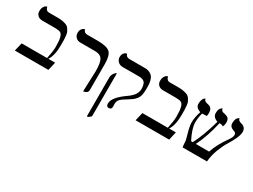

<svg xmlns="http://www.w3.org/2000/svg" viewBox="-54 -1173 2641 2001"><g transform="rotate(30 1266.5 -172.5)"><path d="M237.8 -520Q273.9 -520 300.5 -514.4Q327.1 -508.8 345 -501Q362.8 -493.2 375 -475.6Q387.2 -458 394 -443.6Q400.9 -429.2 404.1 -399.7Q407.2 -370.1 407.7 -349.6Q408.2 -329.1 408.2 -289.1Q408.2 -162.1 365.2 -100.1H446.8L423.8 0H20L43.9 -100.1H350.1Q370.1 -192.9 370.1 -243.2Q370.1 -321.3 360.1 -357.2Q350.1 -393.1 330.6 -403.1Q311 -413.1 267.1 -413.1H112.8Q76.7 -413.1 55.9 -433.1Q35.2 -453.1 35.2 -483.9Q35.2 -516.1 47.1 -536.1Q59.1 -556.2 71.3 -560.5L84 -564.9Q93.8 -520 130.9 -520Z M848.6 12.2 857.9 -233.9Q857.9 -335.9 834.2 -374.5Q810.5 -413.1 745.6 -413.1H570.8Q535.6 -413.1 514.6 -434.6Q493.7 -456.1 493.7 -486.8Q493.7 -514.6 505.6 -532.2Q517.6 -549.8 530.3 -553.7L543 -557.1Q552.7 -520 591.8 -520H717.8Q827.6 -520 865.2 -485.1Q902.8 -450.2 902.8 -344.2V-33.2Q902.8 -14.2 889.4 -3.2Q876 7.8 862.3 9.8Z M1022.5 220.2 1012.7 215.8V-251Q1012.7 -291 1050.8 -324.2H1059.6V184.1Q1059.6 198.2 1022.5 220.2ZM1197.8 -38.1Q1197.8 -35.2 1198.2 -23.2Q1198.7 -11.2 1198.7 -2.9Q1198.7 30.3 1164.6 29.8Q1135.7 29.8 1135.7 -7.8Q1135.7 -83 1276.4 -180.2Q1284.2 -185.1 1295.9 -194.6Q1307.6 -204.1 1324.5 -220.9Q1341.3 -237.8 1352.5 -262Q1363.8 -286.1 1363.8 -310.1Q1363.8 -327.1 1362.5 -338.1Q1361.3 -349.1 1356.9 -364.5Q1352.5 -379.9 1344.5 -389.4Q1336.4 -398.9 1320.6 -406Q1304.7 -413.1 1281.7 -413.1H1078.6Q1043.5 -413.1 1021.5 -435.1Q999.5 -457 999.5 -487.8Q999.5 -516.6 1012 -533.7Q1024.4 -550.8 1037.6 -553.2L1050.8 -555.2Q1058.6 -520 1099.6 -520H1285.6Q1319.8 -520 1344.2 -507.6Q1368.7 -495.1 1380.6 -479Q1392.6 -462.9 1399.2 -435.5Q1405.8 -408.2 1406.7 -390.1Q1407.7 -372.1 1407.7 -344.2Q1407.7 -298.3 1401.1 -267.1Q1394.5 -235.8 1376 -213.4Q1357.4 -190.9 1342.5 -179.9Q1327.6 -168.9 1294.4 -147.9Q1241.2 -117.2 1219.5 -95.2Q1197.8 -73.2 1197.8 -38.1Z M1690.9 -520Q1727.1 -520 1753.7 -514.4Q1780.3 -508.8 1798.1 -501Q1815.9 -493.2 1828.1 -475.6Q1840.3 -458 1847.2 -443.6Q1854 -429.2 1857.2 -399.7Q1860.4 -370.1 1860.8 -349.6Q1861.3 -329.1 1861.3 -289.1Q1861.3 -162.1 1818.4 -100.1H1899.9L1877 0H1473.1L1497.1 -100.1H1803.2Q1823.2 -192.9 1823.2 -243.2Q1823.2 -321.3 1813.2 -357.2Q1803.2 -393.1 1783.7 -403.1Q1764.2 -413.1 1720.2 -413.1H1565.9Q1529.8 -413.1 1509 -433.1Q1488.3 -453.1 1488.3 -483.9Q1488.3 -516.1 1500.2 -536.1Q1512.2 -556.2 1524.4 -560.5L1537.1 -564.9Q1546.9 -520 1584 -520Z M2501 -452.1Q2501 -416 2477.1 -365.5Q2453.1 -314.9 2423.6 -268.1Q2394 -221.2 2366 -147.7Q2337.9 -74.2 2332 0H2039.1Q2035.2 -17.1 2033.9 -45.7Q2032.7 -74.2 2029.8 -85.9Q2024.9 -106.9 2015.4 -140.4Q2005.9 -173.8 2001.5 -190.4Q1997.1 -207 1993.4 -231Q1989.7 -254.9 1989.7 -275.9Q1989.7 -335 2015.1 -410.2Q1954.1 -428.2 1954.1 -477.1Q1954.1 -509.3 1963.4 -529.5Q1972.7 -549.8 1981.9 -554.7L1990.7 -559.1Q1995.6 -541 2006.8 -533.4Q2018.1 -525.9 2048.8 -520Q2097.7 -510.3 2097.7 -443.8Q2097.7 -423.8 2092.8 -409.2Q2077.6 -409.2 2061.3 -408.2Q2044.9 -407.2 2038.1 -407.2Q2022 -347.2 2022 -292Q2022 -220.2 2083 -100.1H2103Q2166 -218.3 2219.7 -412.1Q2158.7 -434.1 2158.7 -482.9Q2158.7 -502.9 2162.8 -518.1Q2167 -533.2 2172.4 -540.5Q2177.7 -547.9 2183.3 -552.5Q2189 -557.1 2192.9 -558.1L2196.8 -559.1Q2198.7 -550.3 2201.9 -543.7Q2205.1 -537.1 2210.9 -533Q2216.8 -528.8 2219.7 -527.8Q2222.7 -526.9 2231.2 -524.9Q2239.7 -522.9 2240.7 -522.9Q2278.8 -513.7 2291 -499.5Q2304.7 -481.9 2304.7 -452.1Q2304.7 -425.3 2293 -398.9Q2273.9 -411.1 2246.1 -411.1Q2206.1 -231.9 2140.1 -100.1H2299.8Q2333 -202.1 2417 -318.8Q2442.9 -356 2442.9 -381.8Q2442.9 -387.7 2441.9 -392.8Q2440.9 -397.9 2438 -401.4Q2435.1 -404.8 2432.9 -407.5Q2430.7 -410.2 2426.3 -412.1Q2421.9 -414.1 2420.4 -414.6Q2418.9 -415 2414.6 -416.5L2409.7 -418Q2360.8 -435.1 2360.8 -476.1Q2360.8 -498 2365 -515.1Q2369.1 -532.2 2375 -540Q2380.9 -547.9 2387.5 -552.5Q2394 -557.1 2397.9 -558.1L2401.9 -559.1Q2402.8 -551.3 2405.3 -545.7Q2407.7 -540 2413.3 -536.1Q2418.9 -532.2 2421.4 -530.5Q2423.8 -528.8 2432.4 -525.9Q2440.9 -522.9 2441.9 -522.9L2447.3 -521Q2452.6 -519 2455.3 -518.6Q2458 -518.1 2463.9 -515.6Q2469.7 -513.2 2472.9 -510Q2476.1 -506.8 2481 -502.9Q2485.8 -499 2488.8 -494.6Q2491.7 -490.2 2494.9 -483.6Q2498 -477.1 2499.5 -469Q2501 -460.9 2501 -452.1Z"/></g></svg>

Font: Linux Libertine Capitals
Style: Small Caps
Weight: 400
Designer: Philipp H. Poll
Foundry: Philipp H. Poll
Version: Version 5.1.3